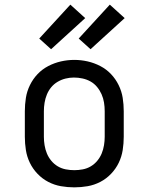

<svg xmlns="http://www.w3.org/2000/svg" viewBox="-20 -799 640 827"><path d="M300 8Q271 8 242.5 3Q214 -2 188 -15.5Q162 -29 141.5 -50.5Q121 -72 108.5 -98Q96 -124 91.5 -152.5Q87 -181 87 -210V-320Q87 -349 91.5 -377.5Q96 -406 109 -432.5Q122 -459 142 -480Q162 -501 188 -514.5Q214 -528 242.5 -534.5Q271 -541 300 -541Q329 -541 357.5 -534.5Q386 -528 412 -514.5Q438 -501 458 -480Q478 -459 491 -432.5Q504 -406 508.5 -377.5Q513 -349 513 -320V-210Q513 -181 508.5 -152.5Q504 -124 491.5 -98Q479 -72 458.5 -50.5Q438 -29 412 -15.5Q386 -2 357.5 3Q329 8 300 8ZM300 -66Q318 -66 336.5 -69.5Q355 -73 371 -82.5Q387 -92 399 -106.5Q411 -121 418 -138Q425 -155 428 -173.5Q431 -192 431 -210V-320Q431 -339 428 -357.5Q425 -376 417.5 -393Q410 -410 398 -424.5Q386 -439 370 -448Q354 -457 335.5 -461Q317 -465 298 -465Q280 -465 262 -460.5Q244 -456 228 -446.5Q212 -437 200.5 -423Q189 -409 182 -392Q175 -375 172 -356.5Q169 -338 169 -320V-210Q169 -192 172 -173.5Q175 -155 182 -138Q189 -121 201 -106.5Q213 -92 229 -82.5Q245 -73 263.5 -69.5Q282 -66 300 -66ZM370 -587 319 -633 453 -779 517 -721ZM200 -587 149 -633 283 -779 347 -721Z"/></svg>

Font: Iosevka Slab Extended
Style: Regular
Weight: 400
Width: 7
Monospace: yes
Designer: Belleve Invis
Foundry: Belleve Invis
Version: Version 11.1.1; ttfautohint (v1.8.3)